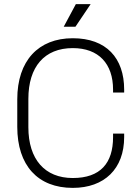

<svg xmlns="http://www.w3.org/2000/svg" viewBox="-20 -900 678 934"><path d="M349 -880 290 -770H347L421 -880ZM64 -417V-283C64 -95 164 14 334 14C488 14 584 -79 584 -233V-250H530V-233C530 -107 469 -34 334 -34C198 -34 118 -125 118 -281V-419C118 -575 196 -666 334 -666C460 -666 530 -590 530 -464V-450H584V-464C584 -618 497 -714 334 -714C167 -714 64 -605 64 -417Z"/></svg>

Font: Space Text Light
Style: Regular
Weight: 300
Designer: Florian Karsten (Space Text), Colophon Foundry (Space Mono)
Foundry: Florian Karsten
Version: Version 1.003;PS 001.003;hotconv 1.0.88;makeotf.lib2.5.64775